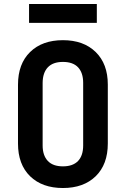

<svg xmlns="http://www.w3.org/2000/svg" viewBox="-20 -944 639 974"><path d="M127.4 -828.1V-923.8H471.2V-828.1ZM299.3 9.8Q194.3 9.8 132.8 -49.8Q71.3 -109.9 71.3 -215.8V-514.2Q71.3 -620.1 132.8 -680.2Q194.3 -740.2 299.3 -740.2Q403.8 -740.2 465.3 -680.2Q526.9 -620.1 526.9 -515.1V-215.8Q526.9 -109.9 465.3 -49.8Q403.8 9.8 299.3 9.8ZM299.3 -100.1Q349.6 -100.1 376 -127.4Q401.9 -154.8 401.9 -206.1V-523.9Q401.9 -574.7 376 -602.5Q350.1 -629.9 299.3 -629.9Q248.5 -629.9 222.7 -602.5Q196.8 -575.2 196.3 -523.9V-206.1Q196.3 -155.3 222.7 -127.4Q248.5 -100.1 299.3 -100.1Z"/></svg>

Font: UDEV Gothic 35
Style: Bold
Weight: 700
Version: v2.1.0; ttfautohint (v1.8.4.7-5d5b-dirty) -l 6 -r 45 -G 200 